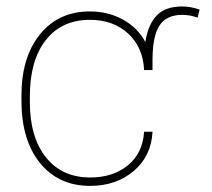

<svg xmlns="http://www.w3.org/2000/svg" viewBox="-20 -574 666 603"><path d="M263.2 -16.6Q335 -16.6 381.6 -54.7Q428.2 -92.8 432.6 -160.2H459Q455.1 -83.5 399.9 -36.9Q344.7 9.8 263.2 9.8Q164.1 9.8 105.7 -62Q47.4 -133.8 47.4 -256.8V-274.4Q47.4 -394.5 105.7 -466.3Q164.1 -538.1 262.2 -538.1Q319.8 -538.1 366.2 -512.5Q412.6 -486.8 436.5 -441.9Q444.8 -496.6 471.9 -525.1Q499 -553.7 552.2 -553.7Q578.6 -553.7 606.9 -543.9L600.6 -518.6Q577.1 -527.3 552.2 -527.3Q503.9 -527.3 481.7 -495.1Q459.5 -462.9 459 -388.2V-354H432.6Q429.2 -425.3 382.6 -468.5Q335.9 -511.7 262.2 -511.7Q173.8 -511.7 123.8 -448Q73.7 -384.3 73.7 -271V-253.9Q73.7 -143.1 124.3 -79.8Q174.8 -16.6 263.2 -16.6Z"/></svg>

Font: Roboto Thin
Style: Regular
Weight: 250
Designer: Google
Version: Version 2.134; 2016